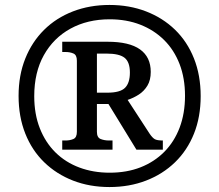

<svg xmlns="http://www.w3.org/2000/svg" viewBox="-20 -745 885 775"><path d="M422 10Q342 10 275 -16Q208 -42 158.5 -90Q109 -138 82 -206Q55 -274 55 -358Q55 -441 82 -508.5Q109 -576 158 -624.5Q207 -673 274.5 -699Q342 -725 422 -725Q502 -725 569.5 -699Q637 -673 686.5 -625Q736 -577 763 -509Q790 -441 790 -357Q790 -273 763 -205.5Q736 -138 686.5 -90Q637 -42 569.5 -16Q502 10 422 10ZM422.7 -47.9Q491.8 -47.9 547.4 -69.7Q602.9 -91.5 643.2 -132.1Q683.5 -172.8 705.2 -230.2Q726.8 -287.7 726.8 -358.1Q726.8 -429.4 704.9 -486.3Q682.9 -543.3 642.5 -583.4Q602.1 -623.5 546.5 -645.3Q490.8 -667.1 422.8 -667.1Q333.2 -667.1 264.5 -629.4Q195.8 -591.7 157 -522.3Q118.2 -452.8 118.2 -356.8Q118.2 -284.5 140.8 -227.1Q163.3 -169.7 204 -129.6Q244.8 -89.5 300.7 -68.7Q356.6 -47.9 422.7 -47.9ZM231.2 -141V-177.9H244.2Q262.4 -177.9 276.3 -183.9Q290.3 -189.9 290.3 -212.9V-500.1Q290.3 -523.1 276.3 -529.1Q262.4 -535.1 244.2 -535.1H231.2V-576.5H414.2Q501.9 -576.5 545.2 -545.6Q588.5 -514.7 588.5 -454.8Q588.5 -421.6 575.1 -399.4Q561.7 -377.3 540.6 -363.5Q519.4 -349.8 495.2 -341.7L584.2 -204.9Q595.2 -188.9 604.5 -183.4Q613.9 -177.9 637.3 -177.9V-141H530.6L417.7 -325.3H371.2V-212.9Q371.2 -189.9 386.2 -183.9Q401.2 -177.9 420.2 -177.9H434.2V-141ZM413.2 -370.9Q465 -370.9 484.6 -390.5Q504.3 -410.1 504.3 -452.2Q504.3 -494.7 482.9 -511.7Q461.6 -528.7 410.2 -528.7H371.2V-370.9Z"/></svg>

Font: Noto Serif Khmer
Style: Regular
Weight: 400
Designer: Danh Hong and the Monotype Design Team
Foundry: Monotype Imaging Inc.
Version: Version 2.003